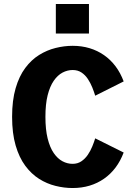

<svg xmlns="http://www.w3.org/2000/svg" viewBox="-20 -937 690 968"><path d="M346 11Q303.5 11 260 0.2Q216.5 -10.5 177.2 -35.2Q138 -60 107.2 -101.5Q76.5 -143 58.8 -203.8Q41 -264.5 41 -348Q41 -431.5 58.8 -492.2Q76.5 -553 107.2 -594.2Q138 -635.5 177.5 -660Q217 -684.5 260.5 -695.2Q304 -706 346.5 -706Q392 -706 431.8 -694Q471.5 -682 504.5 -659Q537.5 -636 562.5 -602.8Q587.5 -569.5 603.5 -526.5L460 -454.5Q454 -474.5 445 -496.8Q436 -519 422.8 -539Q409.5 -559 390.8 -571.5Q372 -584 346.5 -584Q320 -584 295.2 -571Q270.5 -558 251 -529.8Q231.5 -501.5 220.2 -456.8Q209 -412 209 -348Q209 -284 220.2 -238.8Q231.5 -193.5 251 -165.2Q270.5 -137 295 -124Q319.5 -111 346 -111Q371.5 -111 390.2 -123.8Q409 -136.5 422.5 -156.2Q436 -176 445 -198Q454 -220 460 -239.5L603.5 -168Q587.5 -125.5 562.5 -92.2Q537.5 -59 504.5 -36Q471.5 -13 431.8 -1Q392 11 346 11ZM261.5 -917H428.5V-768H261.5Z"/></svg>

Font: Trispace Thin
Style: Bold
Weight: 700
Version: Version 1.210